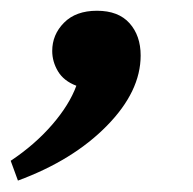

<svg xmlns="http://www.w3.org/2000/svg" viewBox="-63 -150 351 350"><path d="M-30.3 179.2 -43.5 143.1Q0.5 113.8 32 77.4Q63.5 41 76.2 6.3Q53.2 -2.4 42.7 -20Q32.2 -37.6 32.2 -57.1Q32.2 -86.9 53.7 -108.6Q75.2 -130.4 113.8 -130.4Q152.8 -130.4 173.1 -107.7Q193.4 -85 193.4 -48.8Q193.4 16.6 131.8 79.3Q70.3 142.1 -30.3 179.2Z"/></svg>

Font: Elstob ExtraBold
Style: Italic
Weight: 800
Italic angle: -20°
Designer: Peter S. Baker
Version: Version 1.015